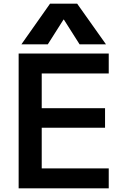

<svg xmlns="http://www.w3.org/2000/svg" viewBox="-20 -1020 674 1040"><path d="M81 -730H569V-622H206V-434H549V-328H206V-108H569V0H81ZM251 -1000H398L554 -780H411L326 -914H324L239 -780H96Z"/></svg>

Font: Enso SemiBold
Style: Regular
Weight: 600
Designer: Coji Morishita
Foundry: UNDERFOREST DESIGN
Version: Version 1.000